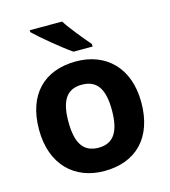

<svg xmlns="http://www.w3.org/2000/svg" viewBox="-114 -857 848 959"><g transform="rotate(-15 309.5 -378.0)"><path d="M296 -766H129V-756C167 -719 261 -641 312 -606H411V-619C379 -656 325 -721 296 -766ZM574 -274C574 -455 464 -556 311 -556C146 -556 45 -455 45 -274C45 -92 155 10 308 10C472 10 574 -92 574 -274ZM197 -274C197 -382 230 -436 309 -436C389 -436 422 -382 422 -274C422 -166 389 -110 310 -110C230 -110 197 -166 197 -274Z"/></g></svg>

Font: Noto Sans Malayalam
Style: Bold
Weight: 700
Designer: Jelle Bosma - Monotype Design Team
Foundry: Monotype Imaging Inc.
Version: Version 2.104